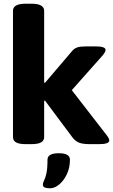

<svg xmlns="http://www.w3.org/2000/svg" viewBox="-20 -775 609 1035"><path d="M119 2Q83 2 66.5 -7.5Q50 -17 50 -36V-717Q50 -735 66.5 -745Q83 -755 119 -755H149Q185 -755 201.5 -745Q218 -735 218 -717V-329H223L367 -498Q380 -514 396.5 -519.5Q413 -525 446 -525H495Q549 -525 549 -506Q549 -495 533 -476L367 -289L556 -45Q569 -28 569 -18Q569 2 515 2H465Q426 2 406 -6Q386 -14 370 -35L223 -232H218V-36Q218 -17 201.5 -7.5Q185 2 149 2ZM250 240Q236 240 223.5 236.5Q211 233 211 220Q211 210 217.5 198Q224 186 230 160.5Q236 135 236 86Q236 51 297 51Q357 51 357 86Q357 130 340 165Q323 200 298.5 220Q274 240 250 240Z"/></svg>

Font: Asap Semi Expanded ExtraBold
Style: Regular
Weight: 800
Width: 6
Designer: Pablo Cosgaya
Foundry: Omnibus-Type
Version: Version 3.001; ttfautohint (v1.8.4.7-5d5b)